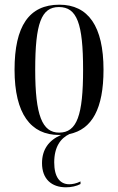

<svg xmlns="http://www.w3.org/2000/svg" viewBox="-20 -565 503 818"><path d="M231 10C234 10 237 10 240 10C187 33 159 73 159 130C159 198 200 233 261 233C284 233 306 228 323 219V208C305 217 288 220 275 220C235 220 211 189 211 127C211 61 238 24 276 6C372 -14 421 -102 421 -268C421 -453 356 -545 233 -545C104 -545 42 -454 42 -268C42 -79 112 10 231 10ZM232 0C160 0 130 -73 130 -268C130 -465 156 -535 231 -535C308 -535 334 -465 334 -268C334 -74 308 0 232 0Z"/></svg>

Font: Noto Serif Display ExtraCondensed
Style: Regular
Weight: 400
Width: 2
Designer: Monotype Design Team
Foundry: Monotype Imaging Inc.
Version: Version 2.009